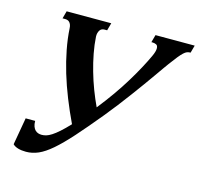

<svg xmlns="http://www.w3.org/2000/svg" viewBox="-105 -829 993 954"><g transform="rotate(15 391.0 -352.5)"><path d="M296.4 -631.8Q298.8 -591.3 307.1 -547.6Q315.4 -503.9 327.9 -460.2Q340.3 -416.5 356.4 -374Q372.6 -331.5 390.6 -293.5Q427.2 -339.4 458 -383.3Q488.8 -427.2 513.4 -467.8Q538.1 -508.3 557.4 -544.2Q576.7 -580.1 590.8 -610.4Q597.7 -625 600.6 -635.5Q603.5 -646 603.5 -653.3Q603.5 -668 594.7 -672.4Q585.9 -676.8 575.2 -676.8H569.3L580.1 -715.8H781.7L771 -676.8H768.6Q760.3 -676.8 752.7 -673.8Q745.1 -670.9 735.6 -662.1Q726.1 -653.3 712.6 -636.7Q699.2 -620.1 679.2 -592.8Q673.3 -585 660.6 -566.9Q647.9 -548.8 629.9 -523.2Q611.8 -497.6 589.4 -466.3Q566.9 -435.1 541.7 -401.1Q516.6 -367.2 489.5 -332Q462.4 -296.9 435.1 -263.7Q371.1 -186 324.2 -133.5Q277.3 -81.1 240 -48.8Q202.6 -16.6 171.4 -2.9Q140.1 10.7 107.9 10.7Q84.5 10.7 66.7 5.4Q48.8 0 39.6 -9.8L64 -149.4H112.8Q112.8 -132.3 117.2 -120.8Q121.6 -109.4 128.4 -102.8Q135.3 -96.2 143.8 -93.5Q152.3 -90.8 161.6 -90.8Q172.4 -90.8 184.6 -94.2Q196.8 -97.7 212.4 -107.7Q228 -117.7 247.8 -135.3Q267.6 -152.8 293.9 -180.7Q265.6 -240.2 241.9 -299.6Q218.3 -358.9 200.9 -416.7Q183.6 -474.6 172.9 -530.3Q162.1 -585.9 159.2 -637.7Q158.7 -649.4 155.5 -657Q152.3 -664.6 147.9 -668.9Q143.6 -673.3 137.9 -675Q132.3 -676.8 127.4 -676.8H112.3L123 -715.8H352.5L341.8 -676.8H329.1Q311.5 -676.8 304 -664.3Q296.4 -651.9 296.4 -636.2Z"/></g></svg>

Font: Arian AMU Serif
Style: Bold Italic
Weight: 700
Italic angle: -15°
Designer: Ruben Hakobyan (Tarumian)
Foundry: Ruben Hakobyan (Tarumian)
Version: Version 1.002